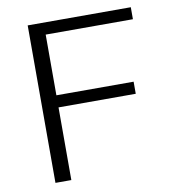

<svg xmlns="http://www.w3.org/2000/svg" viewBox="-79 -763 754 832"><g transform="rotate(-10 298.0 -346.5)"><path d="M98.1 0V-692.9H551.8V-640.1H168V-373H507.8V-319.8H168V0Z"/></g></svg>

Font: CMU Bright
Style: Roman
Weight: 500
Version: Version 0.7.0